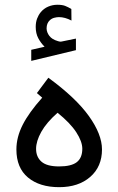

<svg xmlns="http://www.w3.org/2000/svg" viewBox="-20 -777 490 795"><path d="M164.6 -583.5Q148.9 -599.1 138.4 -618.9Q127.9 -638.7 127.9 -665.5Q127.9 -684.6 133.5 -699.7Q139.2 -714.8 148.4 -726.1Q161.1 -741.7 179.4 -749.5Q197.8 -757.3 217.3 -757.3Q237.3 -757.3 249.5 -752.7Q261.7 -748 275.4 -739.7L275.9 -691.9Q249 -706.1 224.1 -706.1Q215.3 -706.1 204.8 -703.4Q194.3 -700.7 186.5 -693.4Q172.9 -681.2 172.9 -659.2Q173.3 -643.1 184.3 -628.4Q195.3 -613.8 219.2 -606.9Q221.7 -606.4 224.1 -605.5Q226.6 -604.5 230 -604.5Q232.9 -604.5 234.9 -605L294.4 -617.2V-569.3L109.4 -524.9V-570.8ZM180.2 -455.1Q293.9 -372.1 348.1 -296.4Q402.3 -220.7 402.3 -158.2Q402.3 -86.9 353.5 -44.4Q304.7 -2 225.1 -2Q144 -2 95.9 -42Q47.9 -82 47.9 -158.2Q47.9 -209 74 -260.3Q100.1 -311.5 154.8 -372.6L132.8 -391.6ZM218.3 -310.1Q172.4 -269.5 150.9 -231Q129.4 -192.4 129.4 -160.6Q129.4 -127 151.9 -107.4Q174.3 -87.9 224.6 -87.9Q275.4 -87.9 298.1 -105.7Q320.8 -123.5 320.8 -161.1Q320.8 -190.9 295.7 -229.5Q270.5 -268.1 218.3 -310.1Z"/></svg>

Font: Vazir WOL
Style: Regular-WOL
Weight: 400
Designer: Saber Rastikerdar
Foundry: Saber Rastikerdar
Version: Version 27.2.2